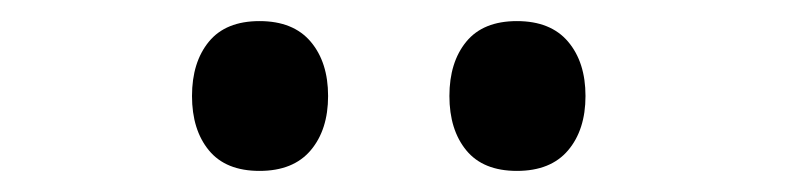

<svg xmlns="http://www.w3.org/2000/svg" viewBox="-20 -869 760 182"><path d="M535 -778Q535 -746 518.5 -726.5Q502 -707 470 -707Q438 -707 422 -726.5Q406 -746 406 -778Q406 -810 422 -829.5Q438 -849 470 -849Q502 -849 518.5 -829.5Q535 -810 535 -778ZM291 -778Q291 -746 274.5 -726.5Q258 -707 226 -707Q194 -707 178 -726.5Q162 -746 162 -778Q162 -810 178 -829.5Q194 -849 226 -849Q258 -849 274.5 -829.5Q291 -810 291 -778Z"/></svg>

Font: TypoPRO Sinkin Sans
Style: 500 Medium
Weight: 500
Designer: Keith Bates
Foundry: K-Type
Version: Sinkin Sans (version 1.0)  by Keith Bates   •   © 2014   www